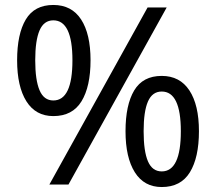

<svg xmlns="http://www.w3.org/2000/svg" viewBox="-20 -744 871 774"><path d="M195 -724Q269 -724 307 -665.5Q345 -607 345 -501Q345 -395 308.5 -335.5Q272 -276 195 -276Q124 -276 86.5 -335.5Q49 -395 49 -501Q49 -607 84 -665.5Q119 -724 195 -724ZM652 -714 256 0H179L575 -714ZM195 -662Q157 -662 139.5 -621.5Q122 -581 122 -501Q122 -421 139.5 -380Q157 -339 195 -339Q272 -339 272 -501Q272 -662 195 -662ZM632 -438Q705 -438 743.5 -379.5Q782 -321 782 -215Q782 -109 745.5 -49.5Q709 10 632 10Q561 10 523.5 -49.5Q486 -109 486 -215Q486 -321 521 -379.5Q556 -438 632 -438ZM632 -375Q594 -375 576.5 -335Q559 -295 559 -215Q559 -134 576.5 -93.5Q594 -53 632 -53Q709 -53 709 -215Q709 -375 632 -375Z"/></svg>

Font: Noto Music
Style: Regular
Weight: 400
Designer: Monotype Design Team, Benjamin Yang
Foundry: Monotype Imaging Inc.
Version: Version 2.002; ttfautohint (v1.8.4.7-5d5b)